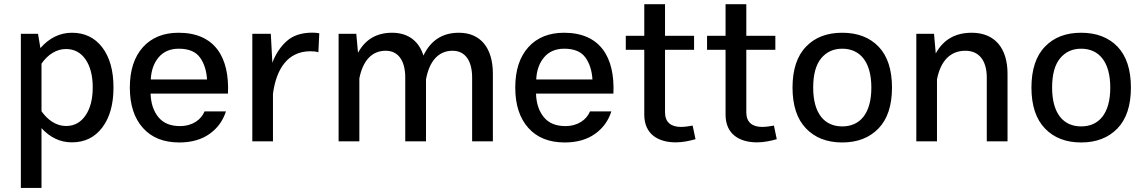

<svg xmlns="http://www.w3.org/2000/svg" viewBox="-20 -675 5462 917"><path d="M79.6 222.7H178.2V-63C218.8 -18.6 267.1 4.9 323.2 4.9C384.8 4.9 433.1 -19 468.8 -66.4C504.4 -113.8 522 -177.2 522 -257.3C522 -337.4 504.4 -400.9 468.8 -448.2C433.1 -495.1 384.8 -518.6 323.7 -518.6C264.6 -518.6 214.4 -492.7 172.9 -445.3L161.6 -513.7H79.6ZM294.9 -440.9C334.5 -440.9 365.7 -424.3 388.7 -391.1C411.6 -357.4 422.9 -313 422.9 -257.8C422.9 -202.1 411.6 -157.7 388.7 -124C365.7 -90.3 335 -73.2 295.4 -73.2C250 -73.2 209 -100.1 178.2 -143.6V-371.1C208 -414.1 249.5 -440.9 294.9 -440.9Z M1068.8 -228C1076.7 -403.3 1004.4 -518.6 833 -518.6C761.2 -518.6 704.1 -495.6 662.6 -449.7C621.1 -403.3 600.1 -339.4 600.1 -256.8C600.1 -174.3 621.1 -110.4 662.6 -64C704.1 -17.6 761.7 5.4 836.4 5.4C894.5 5.4 942.4 -8.3 981 -35.6C1019 -62.5 1044.9 -98.6 1059.1 -143.1H957C940.9 -104 900.4 -72.8 839.4 -72.8C793.9 -72.8 759.8 -86.9 736.3 -115.7C712.9 -144.5 700.7 -181.6 699.2 -228ZM700.2 -295.4C702.1 -338.9 714.8 -374.5 738.3 -401.9C761.2 -428.7 793.5 -442.4 834 -442.4C881.3 -442.4 915 -428.2 935.1 -400.4C955.1 -372.6 966.3 -337.4 968.8 -295.4Z M1185.1 0H1283.7V-227.1C1299.3 -344.2 1353 -430.2 1462.4 -430.2C1478 -430.2 1490.7 -428.7 1500.5 -425.3L1504.9 -516.1C1494.6 -518.1 1483.4 -519 1471.2 -519C1419.9 -519 1378.9 -505.4 1349.1 -478.5C1319.3 -451.7 1296.4 -417 1280.8 -375.5L1273.4 -513.7H1185.1Z M1597.2 0H1696.3V-300.8C1713.4 -386.2 1756.3 -432.6 1822.3 -432.6C1882.3 -432.6 1915.5 -384.8 1915.5 -304.7V0H2014.6V-295.9C2030.8 -384.3 2074.7 -432.6 2141.6 -432.6C2201.7 -432.6 2234.9 -384.8 2234.9 -304.7V0H2334V-322.8C2334 -445.8 2275.4 -518.6 2171.9 -518.6C2093.3 -518.6 2037.1 -482.4 2002.4 -409.7C1980.5 -479.5 1928.7 -518.6 1852.5 -518.6C1778.8 -518.6 1724.6 -486.8 1689.9 -422.9L1681.6 -513.7H1597.2Z M2909.7 -228C2917.5 -403.3 2845.2 -518.6 2673.8 -518.6C2602.1 -518.6 2544.9 -495.6 2503.4 -449.7C2461.9 -403.3 2440.9 -339.4 2440.9 -256.8C2440.9 -174.3 2461.9 -110.4 2503.4 -64C2544.9 -17.6 2602.5 5.4 2677.2 5.4C2735.4 5.4 2783.2 -8.3 2821.8 -35.6C2859.9 -62.5 2885.7 -98.6 2899.9 -143.1H2797.9C2781.7 -104 2741.2 -72.8 2680.2 -72.8C2634.8 -72.8 2600.6 -86.9 2577.1 -115.7C2553.7 -144.5 2541.5 -181.6 2540 -228ZM2541 -295.4C2543 -338.9 2555.7 -374.5 2579.1 -401.9C2602.1 -428.7 2634.3 -442.4 2674.8 -442.4C2722.2 -442.4 2755.9 -428.2 2775.9 -400.4C2795.9 -372.6 2807.1 -337.4 2809.6 -295.4Z M3288.1 -75.2C3273.9 -72.8 3251.5 -68.8 3232.4 -68.8C3185.1 -68.8 3156.2 -90.8 3156.2 -138.2V-437H3294.9V-503.9H3156.2V-654.8H3057.1V-503.9H2968.8V-437H3057.1V-127.4C3057.1 -33.2 3124.5 4.9 3207.5 4.9C3240.2 4.9 3272.9 -2 3301.8 -10.3Z M3676.3 -75.2C3662.1 -72.8 3639.6 -68.8 3620.6 -68.8C3573.2 -68.8 3544.4 -90.8 3544.4 -138.2V-437H3683.1V-503.9H3544.4V-654.8H3445.3V-503.9H3356.9V-437H3445.3V-127.4C3445.3 -33.2 3512.7 4.9 3595.7 4.9C3628.4 4.9 3661.1 -2 3689.9 -10.3Z M4002.4 -518.6C3929.7 -518.6 3872.1 -496.6 3829.6 -452.1C3786.6 -407.7 3765.1 -342.3 3765.1 -256.8C3765.1 -171.4 3786.6 -106 3829.6 -61.5C3872.1 -17.1 3929.7 5.4 4002.4 5.4C4075.2 5.4 4132.8 -17.1 4175.8 -61.5C4218.8 -106 4240.2 -171.4 4240.2 -256.8C4240.2 -342.3 4218.8 -407.7 4176.3 -452.1C4133.3 -496.6 4075.2 -518.6 4002.4 -518.6ZM4002.4 -442.4C4086.4 -442.4 4141.6 -381.3 4141.6 -256.8C4141.6 -131.8 4086.9 -71.3 4002.4 -71.3C3918.5 -71.3 3863.8 -131.8 3863.8 -256.8C3863.8 -318.8 3876.5 -365.7 3901.9 -396.5C3927.2 -427.2 3960.9 -442.4 4002.4 -442.4Z M4455.1 -295.9C4472.2 -384.3 4519 -432.6 4590.8 -432.6C4656.7 -432.6 4692.9 -384.8 4692.9 -304.7V0H4792V-322.8C4792 -445.8 4730.5 -518.6 4621.1 -518.6C4542.5 -518.6 4485.4 -485.8 4449.2 -419.9L4440.9 -513.7H4356.4V0H4455.1Z M5143.6 -518.6C5070.8 -518.6 5013.2 -496.6 4970.7 -452.1C4927.7 -407.7 4906.2 -342.3 4906.2 -256.8C4906.2 -171.4 4927.7 -106 4970.7 -61.5C5013.2 -17.1 5070.8 5.4 5143.6 5.4C5216.3 5.4 5273.9 -17.1 5316.9 -61.5C5359.9 -106 5381.3 -171.4 5381.3 -256.8C5381.3 -342.3 5359.9 -407.7 5317.4 -452.1C5274.4 -496.6 5216.3 -518.6 5143.6 -518.6ZM5143.6 -442.4C5227.5 -442.4 5282.7 -381.3 5282.7 -256.8C5282.7 -131.8 5228 -71.3 5143.6 -71.3C5059.6 -71.3 5004.9 -131.8 5004.9 -256.8C5004.9 -318.8 5017.6 -365.7 5043 -396.5C5068.4 -427.2 5102.1 -442.4 5143.6 -442.4Z"/></svg>

Font: Estedad Medium
Style: Regular
Weight: 500
Designer: Amin Abedi
Version: Version 7.3